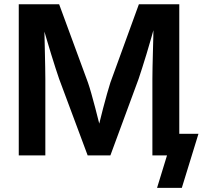

<svg xmlns="http://www.w3.org/2000/svg" viewBox="-20 -748 975 924"><path d="M70.3 0V-727.5H264.6L403.3 -350.6Q410.6 -329.6 419.7 -297.4Q428.7 -265.1 438.5 -228.3Q448.2 -191.4 456.8 -156.5Q465.3 -121.6 471.2 -95.7H443.8Q449.7 -121.1 458.3 -155.8Q466.8 -190.4 476.3 -227.3Q485.8 -264.2 495.1 -296.6Q504.4 -329.1 511.2 -350.6L648.4 -727.5H842.8V0H713.4V-368.2Q713.4 -391.6 714.1 -424.6Q714.8 -457.5 715.8 -494.9Q716.8 -532.2 717.8 -570.3Q718.8 -608.4 718.8 -642.6H729.5Q719.2 -605 707.8 -565.2Q696.3 -525.4 685.1 -488Q673.8 -450.7 663.8 -419.7Q653.8 -388.7 647 -368.2L511.2 0H401.9L264.6 -368.2Q257.3 -388.7 247.6 -419.2Q237.8 -449.7 226.3 -486.8Q214.8 -523.9 203.1 -564Q191.4 -604 180.2 -642.6H192.9Q193.4 -610.4 194.3 -572.5Q195.3 -534.7 196 -497.1Q196.8 -459.5 197.5 -425.8Q198.2 -392.1 198.2 -368.2V0ZM735.8 156.2 783.7 0H746.6V-104H935.1L855 156.2Z"/></svg>

Font: Inter 18pt SemiBold
Style: Regular
Weight: 600
Designer: Rasmus Andersson
Foundry: rsms
Version: Version 4.001;git-66647c0bb